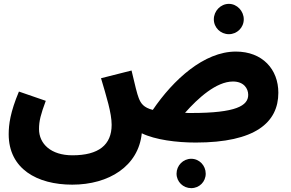

<svg xmlns="http://www.w3.org/2000/svg" viewBox="-20 -725 1507 994"><path d="M1165 -548C1207 -548 1242 -582 1242 -625C1242 -668 1207 -705 1165 -705C1122 -705 1087 -668 1087 -625C1087 -582 1122 -548 1165 -548ZM354 231C544 231 697 135 714 -35C784 -1 895 13 993 13C1302 13 1421 -91 1421 -245C1421 -366 1339 -458 1201 -458C1036 -458 877 -312 771 -156C724 -168 709 -189 698 -218C690 -238 679 -283 661 -360L503 -320C531 -225 558 -140 558 -79C558 25 491 79 355 79C244 79 182 20 182 -57C182 -99 191 -133 217 -203L78 -251C33 -144 25 -80 25 -30C25 149 172 231 354 231ZM1186 -303C1242 -303 1265 -267 1265 -234C1265 -178 1203 -140 971 -140C960 -140 949 -140 938 -141C1005 -217 1100 -303 1186 -303ZM970 249C1012 249 1045 216 1045 174C1045 132 1012 97 970 97C928 97 894 132 894 174C894 216 928 249 970 249Z"/></svg>

Font: Noto Sans Arabic UI XBd
Style: Regular
Weight: 800
Designer: Monotype Design Team, Nadine Chahine and Nizar Qandah
Foundry: Monotype Imaging Inc.
Version: Version 2.010